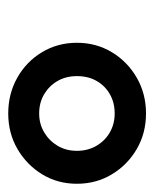

<svg xmlns="http://www.w3.org/2000/svg" viewBox="27 -776 383 478"><g transform="rotate(90 219.0 -537.5)"><path d="M263 -366Q214 -366 174 -388.5Q134 -411 110.5 -450Q87 -489 87 -537Q87 -585 110.5 -624Q134 -663 174 -686Q214 -709 263 -709Q312 -709 351.5 -686Q391 -663 414.5 -624Q438 -585 438 -537Q438 -489 414.5 -450.5Q391 -412 351.5 -389Q312 -366 263 -366ZM263 -443Q289 -443 310 -455.5Q331 -468 343.5 -489Q356 -510 356 -537Q356 -564 343.5 -585.5Q331 -607 310 -619Q289 -631 263 -631Q236 -631 215 -619Q194 -607 182 -586Q170 -565 170 -537Q170 -510 182 -489Q194 -468 215 -455.5Q236 -443 263 -443Z"/></g></svg>

Font: MOST Montserrat
Style: Bold Italic
Weight: 700
Italic angle: -11.3°
Designer: Julieta Ulanovsky
Foundry: Julieta Ulanovsky
Version: Version 8.000;March 11, 2024;FontCreator 15.0.0.2926 64-bit